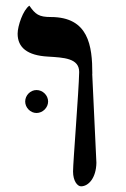

<svg xmlns="http://www.w3.org/2000/svg" viewBox="-20 -637 438 670"><path d="M256.3 -385.7C254.9 -317.4 234.9 -70.3 234.9 -38.6C234.9 -4.9 250.5 13.2 262.7 13.2C288.6 13.2 315.4 -15.6 316.4 -68.8L301.8 -379.4H302.2C302.2 -477.5 289.1 -577.6 157.2 -577.6C115.7 -577.6 103.5 -586.9 82.5 -617.2C60.5 -602.5 41.5 -546.4 41.5 -519.5C41.5 -471.2 75.2 -443.4 147.5 -439.5C202.6 -436 256.3 -434.1 256.3 -385.7ZM147.9 -282.7C147.9 -304.2 129.4 -322.8 107.4 -322.8C85.9 -322.8 67.9 -304.2 67.9 -282.7C67.9 -261.7 85.9 -242.7 107.4 -242.7C129.4 -242.7 147.9 -261.7 147.9 -282.7Z"/></svg>

Font: Cardo
Style: Italic
Weight: 400
Designer: David J. Perry
Foundry: David J. Perry
Version: Version 0.99